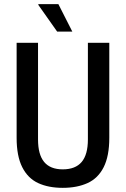

<svg xmlns="http://www.w3.org/2000/svg" viewBox="-20 -892 606 924"><path d="M282 12Q213 12 163.5 -11Q114 -34 87 -87.5Q60 -141 60 -229V-686H163V-221Q163 -148 192.5 -112.5Q222 -77 282 -77Q343 -77 373 -112.5Q403 -148 403 -221V-686H506V-229Q506 -141 479 -87.5Q452 -34 401.5 -11Q351 12 282 12ZM328 -740H255L164 -869L165 -872H261Z"/></svg>

Font: Archivo Condensed Medium
Style: Regular
Weight: 500
Width: 3
Designer: Hector Gatti
Foundry: Omnibus-Type
Version: Version 2.001